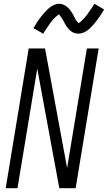

<svg xmlns="http://www.w3.org/2000/svg" viewBox="-20 -990 568 1010"><path d="M10 0 131 -735H217L333 -106L437 -735H499L378 0H292L176 -629L72 0ZM392 -813Q382 -813 372.5 -816Q363 -819 355.5 -824.5Q348 -830 341.5 -837Q335 -844 329.5 -852Q324 -860 320.5 -867.5Q317 -875 311.5 -884.5Q306 -894 300.5 -901Q295 -908 291 -914Q289 -914 286 -911.5Q283 -909 279.5 -906.5Q276 -904 272.5 -900.5Q269 -897 267 -895Q265 -893 262.5 -890.5Q260 -888 258 -885.5Q256 -883 254 -880.5Q252 -878 249.5 -875Q247 -872 244.5 -869Q242 -866 240 -862.5Q238 -859 235.5 -855.5Q233 -852 230.5 -848Q228 -844 225 -840Q222 -836 219 -831.5Q216 -827 213.5 -822.5Q211 -818 207 -813L156 -842Q166 -860 176 -875Q186 -890 196 -902.5Q206 -915 214.5 -924.5Q223 -934 235 -945Q247 -956 262 -963Q277 -970 292 -970Q299 -970 305 -968.5Q311 -967 316.5 -964.5Q322 -962 327.5 -958Q333 -954 337.5 -950Q342 -946 346 -941Q350 -936 353.5 -930.5Q357 -925 360.5 -920Q364 -915 366.5 -909.5Q369 -904 372.5 -897.5Q376 -891 379 -885.5Q382 -880 386 -876.5Q390 -873 392 -868Q394 -869 397.5 -871Q401 -873 404 -875.5Q407 -878 411 -882Q415 -886 416.5 -888Q418 -890 420.5 -892Q423 -894 425 -896.5Q427 -899 429 -901.5Q431 -904 433.5 -907Q436 -910 438.5 -913Q441 -916 443 -919.5Q445 -923 447.5 -926.5Q450 -930 452.5 -934Q455 -938 458.5 -942Q462 -946 464.5 -950.5Q467 -955 470 -960Q473 -965 477 -970L528 -940Q517 -922 507 -907Q497 -892 487.5 -880Q478 -868 469.5 -858Q461 -848 448.5 -837Q436 -826 421.5 -819.5Q407 -813 392 -813Z"/></svg>

Font: Iosevka SS18 Light
Style: Italic
Weight: 300
Italic angle: -9°
Monospace: yes
Designer: Belleve Invis
Foundry: Belleve Invis
Version: Version 25.1.1; ttfautohint (v1.8.4)